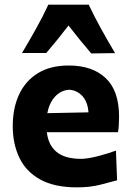

<svg xmlns="http://www.w3.org/2000/svg" viewBox="-20 -795 567 828"><path d="M311.5 13Q215 13 153.8 -20.8Q92.5 -54.5 63.8 -114.2Q35 -174 35 -251Q35 -328 62 -386.8Q89 -445.5 142.8 -479Q196.5 -512.5 276.5 -512.5Q378.5 -512.5 436 -458Q493.5 -403.5 493.5 -291.5Q493.5 -254 489 -225H182Q188 -170 223.8 -140Q259.5 -110 329.5 -110Q356.5 -110 399.2 -120.8Q442 -131.5 480 -145.5L485 -17.5Q454 -9 411 2Q368 13 311.5 13ZM278 -408Q242.5 -405.5 217.5 -378.5Q192.5 -351.5 184 -307L361.5 -310.5Q358.5 -355.5 335.2 -380.8Q312 -406 278 -408ZM373.5 -564.5Q323 -623.5 275.5 -685Q230 -625.5 179.5 -566.5H75Q106 -618.5 135.2 -670.8Q164.5 -723 188.5 -775H362.5Q387 -723 416 -670.8Q445 -618.5 476 -566Z"/></svg>

Font: Commissioner Flair
Style: Bold
Weight: 700
Designer: Kostas Bartsokas
Foundry: Kostas Bartsokas
Version: Version 1.000; ttfautohint (v1.8.3)